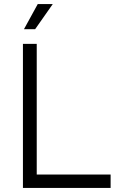

<svg xmlns="http://www.w3.org/2000/svg" viewBox="-20 -926 610 946"><path d="M93 0V-710H161V-66H525V0ZM98 -782 166 -906H240L153 -782Z"/></svg>

Font: Geist Light
Style: Regular
Weight: 400
Designer: Basement.studio, Andrés Briganti, Mateo Zaragoza
Foundry: Basement.studio, Vercel, Andrés Briganti, Guido Ferreyra, Mateo Zaragoza
Version: Version 1.401